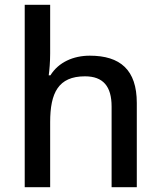

<svg xmlns="http://www.w3.org/2000/svg" viewBox="-20 -780 670 800"><path d="M189 -557V-760H83V0H189V-271C189 -393 223 -462 334 -462C410 -462 445 -420 445 -336V0H550V-351C550 -489 481 -548 354 -548C286 -548 224 -521 190 -466H183C186 -487 189 -523 189 -557Z"/></svg>

Font: Noto Sans Bamum Medium
Style: Regular
Weight: 500
Designer: Monotype Design Team
Foundry: Monotype Imaging Inc.
Version: Version 2.002